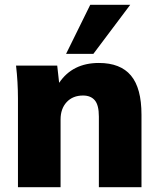

<svg xmlns="http://www.w3.org/2000/svg" viewBox="-20 -782 663 802"><path d="M55 0V-370Q55 -404 53 -439Q51 -474 47 -508H219L227 -436Q283 -519 393 -519Q483 -519 527 -466.5Q571 -414 571 -303V0H393V-295Q393 -343 376 -363Q359 -383 327 -383Q284 -383 258.5 -355.5Q233 -328 233 -283V0ZM256 -557 357 -762H524L370 -557Z"/></svg>

Font: Mulish Black
Style: Regular
Weight: 900
Designer: Vernon Adams
Foundry: Vernon Adams
Version: Version 3.603; ttfautohint (v1.8.3)